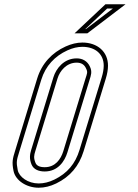

<svg xmlns="http://www.w3.org/2000/svg" viewBox="-20 -872 646 898"><path d="M365.4 -673C340 -673 313.8 -666.8 286.7 -654.5C223.6 -625.8 175.5 -575.2 154 -505L50.1 -165C39.4 -130.2 34.8 -114.3 43.3 -72.5C52.4 -27.6 104.1 6 160.8 6C188.1 6 215.5 -0.7 242.9 -14C308 -45.7 349.7 -95.2 371.1 -165L475 -505C481.5 -526.3 484.9 -546 485.1 -564C485.7 -631.2 434.3 -673 365.4 -673ZM382.4 -552C391.7 -533.9 386.9 -527.6 380 -505L276.1 -165C264.5 -127.2 238.7 -90 189.1 -90C165.8 -90 151.4 -96.8 145.9 -110.5C136.5 -133.9 139.1 -145.4 145.1 -165L249 -505C259.9 -540.7 291.1 -579 338.6 -579C360 -579 374.6 -570 382.4 -552ZM328.5 -716H388.5L567.1 -852H473.1ZM365.4 -653C426 -653 465.6 -618.7 465.1 -564.2C464.9 -548.5 462 -530.7 455.9 -510.8L351.9 -170.8C332.1 -105.8 294.6 -61.4 234.2 -32C209.1 -19.8 184.8 -14 160.8 -14C110.6 -14 69.4 -44.4 62.9 -76.5C55 -115.6 58.5 -124.1 69.2 -159.2L173.1 -499.2C192.9 -563.6 236.6 -609.7 295 -636.3C320 -647.7 343.3 -653 365.4 -653ZM400.5 -560.6C388.8 -586.3 365.9 -599 338.6 -599C279.1 -599 242.4 -551.6 229.9 -510.9L125.9 -170.9C119.8 -150.6 116.3 -130.6 127.3 -103.1C137.3 -78.3 162.9 -70 189.1 -70C251.1 -70 282.6 -117.8 295.2 -159.2L399.1 -499.2C405 -518.4 412.4 -536.5 400.5 -560.6ZM379 -736 481 -832H507.8L381.8 -736Z"/></svg>

Font: Din Kursivschrift
Style: EngGhost
Weight: 400
Version: Version 1.089